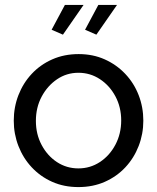

<svg xmlns="http://www.w3.org/2000/svg" viewBox="-20 -751 639 781"><path d="M36 -260Q36 -315 55 -364Q74 -413 109 -450.5Q144 -488 192.5 -509.5Q241 -531 300 -531Q358 -531 406 -509.5Q454 -488 489.5 -450.5Q525 -413 544 -364Q563 -315 563 -260Q563 -206 544 -157Q525 -108 490 -70.5Q455 -33 406.5 -11.5Q358 10 299 10Q240 10 192 -11.5Q144 -33 109 -70.5Q74 -108 55 -157Q36 -206 36 -260ZM299 -66Q347 -66 386.5 -92Q426 -118 449.5 -162.5Q473 -207 473 -261Q473 -315 449.5 -359Q426 -403 386.5 -429Q347 -455 299 -455Q251 -455 212 -428.5Q173 -402 149.5 -358Q126 -314 126 -259Q126 -205 149.5 -161Q173 -117 212 -91.5Q251 -66 299 -66ZM236 -610 190 -630 244 -731H320ZM380 -731H456L372 -610L326 -630Z"/></svg>

Font: YasnoRaleway Medium
Style: Regular
Weight: 500
Designer: Matt McInerney, Pablo Impallari, Rodrigo Fuenzalida
Foundry: Matt McInerney, Pablo Impallari, Rodrigo Fuenzalida
Version: Version 4.026